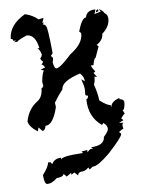

<svg xmlns="http://www.w3.org/2000/svg" viewBox="-49 -485 543 735"><g transform="rotate(-5 222.0 -117.5)"><path d="M74.2 -444.8Q103 -438.5 125 -420.4L143.6 -424.8Q141.1 -409.7 136.2 -407.2L143.6 -406.7L138.7 -399.4Q148.4 -399.4 150.9 -391.6Q156.7 -391.6 167 -287.1L159.2 -276.4Q167 -271.5 167 -265.6Q167 -262.7 164.1 -252.4Q168 -227.5 177.2 -227.5Q193.8 -230.5 233.9 -276.4Q282.7 -312.5 282.7 -349.6Q282.7 -356 275.4 -360.4Q290 -412.1 306.2 -412.1Q310.5 -439.5 344.7 -439.5L339.8 -421.9L364.3 -429.7L357.4 -439.5Q372.6 -433.1 377.9 -422.9Q391.1 -415.5 391.1 -398.4Q391.1 -368.7 362.8 -344.2Q362.8 -319.3 337.4 -303.7L344.7 -297.9L329.1 -254.4Q323.2 -254.4 318.8 -227.5H309.1Q309.1 -220.7 323.7 -203.1L316.4 -197.8L328.6 -181.2L318.8 -183.6Q318.8 -162.1 314 -153.8Q326.7 -116.7 329.1 -91.3Q357.4 -69.8 370.6 -69.8L373 -60.1Q373 -82.5 406.2 -93.8L406.7 -88.9Q420.4 -88.9 424.3 -78.1Q424.3 -49.3 414.6 -44.4Q417 -44.4 421.9 -31.7Q418 -31.7 406.7 -15.1Q414.1 -9.8 414.1 -6.8Q411.6 -6.8 397 1Q414.1 1 414.1 3.4Q409.2 3.4 409.2 11.7L411.6 25.4Q404.8 26.4 394 36.1Q401.4 41.5 401.4 44.4Q400.9 56.6 347.2 114.7Q302.2 158.7 285.2 158.7Q280.8 158.7 270 168.9L264.6 161.1Q252.4 174.8 233.9 174.8Q223.6 178.7 223.6 188L210.4 175.3L197.8 183.1V175.3L179.7 188.5Q171.4 178.2 167 178.2Q167 188.5 141.1 190.9Q120.6 210 105 210H102.5Q92.3 210 89.4 174.8Q112.8 144 112.8 128.4H123L128.4 136.2Q139.2 114.7 164.1 114.7V122.6Q164.1 108.9 249.5 104L244.6 97.7L267.1 93.8L266.6 102.5L278.3 91.8L289.6 89.8L281.7 85Q334.5 82 334.5 49.8Q352.5 29.3 352.5 20Q352.5 6.3 336.9 -3.9L331.5 3.4Q280.3 -31.7 280.3 -100.6Q287.6 -100.6 287.6 -113.3Q277.8 -113.3 277.8 -118.7V-137.7Q277.8 -148.4 267.6 -177.7L280.3 -168.9Q280.3 -186.5 264.6 -200.2Q192.4 -177.2 192.4 -146Q175.8 -125 159.2 -97.2L161.6 -80.6Q145 -12.2 115.7 -12.2Q112.3 6.3 102.5 6.3L88.4 -8.3L84.5 6.3Q53.2 -13.2 48.3 -34.7Q57.6 -82.5 92.3 -107.9Q112.8 -122.6 112.8 -156.7Q116.2 -156.7 120.6 -165L117.7 -181.2Q121.6 -218.3 128.4 -223.1L115.7 -228.5L125.5 -231.4Q125.5 -233.9 133.3 -233.9Q128.4 -246.6 120.6 -246.6L128.4 -257.3Q118.2 -265.1 118.2 -272Q123 -274.9 125.5 -284.7Q120.6 -303.2 110.8 -310.5H118.2Q107.4 -363.3 74.2 -363.3Q41.5 -349.6 35.6 -341.8H22.9L32.7 -347.2H21Q21 -355 12.2 -355Q12.2 -408.7 74.2 -444.8ZM353 -439.9 356.4 -432.1 344.7 -427.7 347.7 -435.5Z"/></g></svg>

Font: Truetypewriter PolyglOTT
Style: Regular
Weight: 400
Designer: Sergey Beatoff a.k.a. Sam_T
Version: Version 3.76